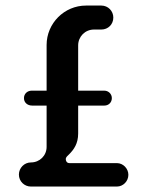

<svg xmlns="http://www.w3.org/2000/svg" viewBox="-20 -684 540 704"><path d="M408.7 0C431.6 0 450.7 -19.5 450.7 -43C450.7 -65.9 431.6 -85.9 408.7 -85.9H234.9C224.1 -85.9 221.2 -94.7 221.2 -100.6C221.2 -107.9 228 -112.8 233.4 -118.2C251 -135.7 266.6 -157.7 266.6 -194.3V-296.9H362.8C377.9 -296.9 390.1 -308.1 390.1 -324.2C390.1 -339.4 377.9 -351.6 362.3 -351.6H266.6V-517.6C266.6 -549.8 292 -575.7 324.7 -575.7H351.6C376.5 -575.7 395.5 -594.7 395.5 -619.6C395.5 -643.6 376.5 -663.6 351.6 -663.6H295.4C215.8 -663.6 150.9 -598.6 150.9 -519V-351.6H96.2C80.1 -351.6 67.9 -339.8 67.9 -324.7C67.4 -308.6 80.1 -296.9 97.7 -296.9H150.9V-145.5C150.9 -113.3 125.5 -88.4 93.3 -88.4C68.8 -88.4 49.3 -67.9 49.3 -43.9C49.3 -19.5 68.8 0 93.3 0Z"/></svg>

Font: Supermercado One
Style: Regular
Weight: 400
Designer: James Grieshaber
Foundry: James Grieshaber
Version: Version 1.002